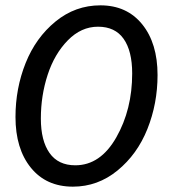

<svg xmlns="http://www.w3.org/2000/svg" viewBox="-20 -687 640 719"><path d="M253 12Q153 12 95.5 -59Q38 -130 38 -249Q38 -356 76 -451Q114 -546 188 -606.5Q262 -667 356 -667Q455 -667 512.5 -596Q570 -525 570 -406Q570 -299 532 -204Q494 -109 420 -48.5Q346 12 253 12ZM262 -68Q356 -68 415.5 -172.5Q475 -277 475 -412Q475 -496 443 -541.5Q411 -587 347 -587Q284 -587 234 -536Q184 -485 158.5 -407Q133 -329 133 -243Q133 -160 165.5 -114Q198 -68 262 -68Z"/></svg>

Font: TypoPRO Source Code Pro
Style: Italic
Weight: 500
Italic angle: -11°
Monospace: yes
Designer: Paul D. Hunt, Teo Tuominen
Foundry: Adobe Systems Incorporated
Version: Version 1.030;PS 1.0;hotconv 1.0.84;makeotf.lib2.5.63406